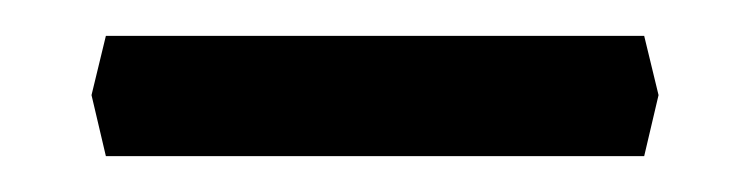

<svg xmlns="http://www.w3.org/2000/svg" viewBox="-20 -345 420 107"><path d="M39 -325H339L347 -292L339 -258H39L31 -292Z"/></svg>

Font: Cinzel Bold(RUS BY LYAJKA)
Style: Regular
Weight: 700
Designer: Natanael Gama
Version: Version 1.001;PS 001.001;hotconv 1.0.56;makeotf.lib2.0.21325